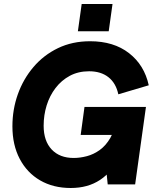

<svg xmlns="http://www.w3.org/2000/svg" viewBox="-20 -921 778 959"><path d="M333 18Q246 18 180.5 -20Q115 -58 78.5 -127.5Q42 -197 42 -290Q42 -374 69 -450Q96 -526 147 -586Q198 -646 269.5 -680.5Q341 -715 430 -715Q548 -715 624.5 -655.5Q701 -596 723 -495L571 -450Q559 -506 521.5 -535.5Q484 -565 425 -565Q371 -565 329 -542.5Q287 -520 257.5 -481.5Q228 -443 213 -394.5Q198 -346 198 -293Q198 -217 238 -174.5Q278 -132 348 -132Q380 -132 414 -141Q448 -150 478.5 -172Q509 -194 531 -232Q553 -270 561 -328L565 -357L584 -247H383L402 -387H709L655 0H518L508 -98L534 -72Q511 -43 480 -22.5Q449 -2 412.5 8Q376 18 333 18ZM369 -765 388 -901H542L523 -765Z"/></svg>

Font: Hanken Grotesk Black
Style: Italic
Weight: 900
Italic angle: -8°
Designer: Alfredo Marco Pradil
Foundry: Hanken Design Co.
Version: Version 3.013